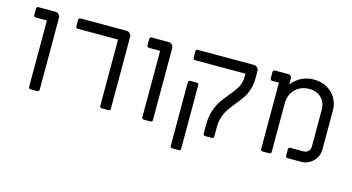

<svg xmlns="http://www.w3.org/2000/svg" viewBox="-79 -905 2507 1366"><g transform="rotate(15 1174.0 -222.0)"><path d="M147 -14V-503H64Q58 -503 54 -507Q50 -511 50 -517V-565Q50 -571 54 -575Q58 -579 64 -579H189Q204 -579 214.5 -568.5Q225 -558 225 -543V-14Q225 -8 221 -4Q217 0 211 0H161Q155 0 151 -4Q147 -8 147 -14Z M671 -14V-503H374Q368 -503 364 -507Q360 -511 360 -517V-565Q360 -571 364 -575Q368 -579 374 -579H713Q728 -579 738.5 -568.5Q749 -558 749 -543V-14Q749 -8 745 -4Q741 0 735 0H685Q679 0 675 -4Q671 -8 671 -14Z M981 -14V-503H898Q892 -503 888 -507Q884 -511 884 -517V-565Q884 -571 888 -575Q892 -579 898 -579H1023Q1038 -579 1048.5 -568.5Q1059 -558 1059 -543V-14Q1059 -8 1055 -4Q1051 0 1045 0H995Q989 0 985 -4Q981 -8 981 -14Z M1433 -14V-80Q1433 -138 1447.5 -182.5Q1462 -227 1482.5 -257.5Q1503 -288 1536 -328Q1573 -372 1591 -404Q1609 -436 1609 -478V-503H1238Q1232 -503 1228 -507Q1224 -511 1224 -517V-565Q1224 -571 1228 -575Q1232 -579 1238 -579H1651Q1666 -579 1676.5 -568.5Q1687 -558 1687 -543V-493Q1687 -444 1674.5 -406Q1662 -368 1644 -341Q1626 -314 1596 -278Q1567 -242 1550.5 -217.5Q1534 -193 1522.5 -159Q1511 -125 1511 -82V-14Q1511 -8 1507 -4Q1503 0 1497 0H1447Q1441 0 1437 -4Q1433 -8 1433 -14ZM1229 131V-338Q1229 -344 1233 -348Q1237 -352 1243 -352H1292Q1298 -352 1302 -348Q1306 -344 1306 -338V131Q1306 137 1302 141Q1298 145 1292 145H1243Q1237 145 1233 141Q1229 137 1229 131Z M1856 -14V-503H1806Q1800 -503 1796 -507Q1792 -511 1792 -517V-565Q1792 -571 1796 -575Q1800 -579 1806 -579H1905Q1916 -579 1923 -572Q1930 -565 1930 -554V-509Q1958 -546 1999.5 -567.5Q2041 -589 2092 -589Q2147 -589 2189.5 -565Q2232 -541 2255 -500.5Q2278 -460 2278 -414V-123Q2277 -71 2240.5 -35.5Q2204 0 2153 0H2054Q2048 0 2044 -4Q2040 -8 2040 -14V-62Q2040 -68 2044 -72Q2048 -76 2054 -76H2152Q2172 -76 2186 -90Q2200 -104 2200 -124V-395Q2200 -449 2166.5 -482.5Q2133 -516 2079 -516Q2015 -516 1974.5 -475.5Q1934 -435 1934 -371V-14Q1934 -8 1930 -4Q1926 0 1920 0H1870Q1864 0 1860 -4Q1856 -8 1856 -14Z"/></g></svg>

Font: Miriam Libre
Style: Regular
Weight: 400
Designer: Michal Sahar
Foundry: Hagilda
Version: Version 1.001